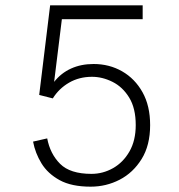

<svg xmlns="http://www.w3.org/2000/svg" viewBox="-20 -688 672 720"><path d="M320 12Q248 12 203.5 -12.5Q159 -37 135.5 -75.5Q112 -114 104 -157L157 -169Q168 -111 205.5 -73.5Q243 -36 323 -36Q366 -36 404 -57.5Q442 -79 465.5 -120Q489 -161 489 -219Q489 -282 464.5 -322Q440 -362 402 -381Q364 -400 325 -400Q277 -400 239 -378Q201 -356 178 -319L127 -332L168 -668H515V-616H212L183 -381Q209 -414 246.5 -431Q284 -448 331 -448Q390 -448 438 -420.5Q486 -393 514.5 -342Q543 -291 543 -219Q543 -143 511 -91.5Q479 -40 428.5 -14Q378 12 320 12Z"/></svg>

Font: Atkinson Hyperlegible Mono ExtraLight
Style: Regular
Weight: 200
Monospace: yes
Designer: Elliott Scott, Megan Eiswerth, Linus Boman, Theodore Petrosky, Letters from Sweden
Foundry: Applied Design Works, Letters from Sweden
Version: Version 2.001